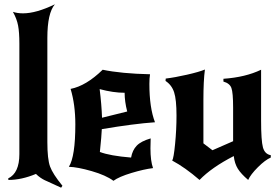

<svg xmlns="http://www.w3.org/2000/svg" viewBox="-20 -808 1302 892"><path d="M19 28 18 21Q70 -4 70 -92V-605Q70 -658 64 -689.5Q58 -721 40 -753Q61 -746 87 -746Q148 -746 235 -788Q200 -747 200 -632V-148Q200 -69 212.5 -34.5Q225 0 270 55L264 64Q245 55 220.5 44Q196 33 187.5 29Q179 25 168 17.5Q157 10 147 0Q80 28 19 28Z M507 32Q472 6 406 -13Q340 -32 300 -33Q330 -81 330 -230Q330 -322 308 -395Q380 -409 457 -484Q543 -466 677 -463Q674 -445 674 -418Q674 -308 700 -240Q601 -233 453 -208Q452 -179 444 -102Q491 -84 589 -76Q595 -110 615 -131Q635 -152 680 -165Q679 -149 679 -119Q679 -60 691 -27Q649 -22 591 -4.5Q533 13 507 32ZM443 -394Q452 -321 454 -261L571 -290Q559 -336 559 -377Q506 -377 443 -394Z M749 -432 750 -443Q792 -448 849 -461Q906 -474 932 -485Q925 -433 925 -344V-142L967 -110L1063 -152V-308Q1063 -378 1055 -399.5Q1047 -421 1018 -429V-442Q1120 -449 1193 -484V-248Q1193 -155 1201.5 -123.5Q1210 -92 1238 -87V-76Q1212 -65 1178 -31Q1144 3 1133 28Q1100 0 1085 -24Q1070 -48 1066 -83Q963 -30 907 28Q840 -30 780 -62Q787 -73 793.5 -139.5Q800 -206 800 -271Q800 -345 789 -379Q778 -413 749 -432Z"/></svg>

Font: NewRocker
Style: Regular
Weight: 400
Designer: Pablo Impallari, Brenda Gallo, Rodrigo Fuenzalida
Foundry: Pablo Impallari, Brenda Gallo, Rodrigo Fuenzalida
Version: Version 1.000